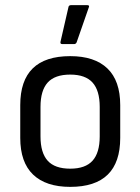

<svg xmlns="http://www.w3.org/2000/svg" viewBox="-20 -718 548 749"><path d="M254 11Q159 11 109 -37Q59 -85 59 -180V-308Q59 -499 254 -499Q349 -499 399 -451Q449 -403 449 -308V-180Q449 11 254 11ZM254 -60Q313 -60 341 -91Q369 -122 369 -186V-301Q369 -365 341 -396Q313 -427 254 -427Q194 -427 166 -396Q138 -365 138 -301V-186Q138 -122 166 -91Q194 -60 254 -60ZM223 -546Q214 -546 216 -555L247 -690Q248 -698 258 -698H320Q331 -698 326 -688L279 -553Q276 -546 269 -546Z"/></svg>

Font: Sofia Sans Semi Condensed
Style: Regular
Weight: 400
Designer: Botio Nikoltchev, Ani Petrova
Foundry: lettersoup
Version: Version 4.100; ttfautohint (v1.8.4.7-5d5b)